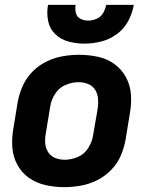

<svg xmlns="http://www.w3.org/2000/svg" viewBox="-20 -764 616 792"><path d="M245 8Q278 8 312.5 2Q347 -4 379.5 -20Q412 -36 438 -62.5Q464 -89 478 -121.5Q492 -154 498 -188L516 -298Q523 -337 520 -375.5Q517 -414 499 -446.5Q481 -479 451 -500.5Q421 -522 383 -530Q345 -538 306 -538Q273 -538 238.5 -532Q204 -526 171.5 -510Q139 -494 113.5 -468Q88 -442 73.5 -409Q59 -376 53 -343L35 -233Q28 -193 31 -154.5Q34 -116 52 -83.5Q70 -51 100 -30Q130 -9 168 -0.5Q206 8 245 8ZM247 -105Q226 -105 207.5 -112.5Q189 -120 178.5 -136.5Q168 -153 166.5 -173.5Q165 -194 169 -214L187 -324Q191 -351 207 -376.5Q223 -402 250 -413.5Q277 -425 304 -425Q325 -425 343.5 -417.5Q362 -410 372.5 -393.5Q383 -377 384.5 -357Q386 -337 383 -316L364 -206Q360 -179 344 -153.5Q328 -128 301 -116.5Q274 -105 247 -105ZM328 -584Q362 -584 396.5 -592.5Q431 -601 461.5 -623Q492 -645 509 -677.5Q526 -710 532 -744H418Q415 -727 405.5 -710.5Q396 -694 378.5 -686.5Q361 -679 344 -679Q327 -679 312 -686.5Q297 -694 293 -710.5Q289 -727 292 -744H178Q172 -711 178.5 -678Q185 -645 208 -623Q231 -601 263 -592.5Q295 -584 328 -584Z"/></svg>

Font: Iosevka Sparkle XBdObl
Style: Regular
Weight: 800
Italic angle: -9°
Designer: Belleve Invis
Foundry: Belleve Invis
Version: Version 4.5.0; ttfautohint (v1.8.3)